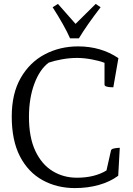

<svg xmlns="http://www.w3.org/2000/svg" viewBox="-20 -949 682 981"><path d="M363 12Q271 12 197.5 -28.5Q124 -69 82 -150Q40 -231 40 -354Q40 -471 86 -551Q132 -631 209 -671.5Q286 -712 379 -712Q496 -712 585 -652L559 -503Q555 -503 544 -503.5Q533 -504 523.5 -507Q514 -510 514 -517V-628Q489 -638 449 -645.5Q409 -653 373 -653Q336 -653 297 -646Q258 -639 229 -629Q183 -595 155.5 -521Q128 -447 128 -352Q128 -247 160.5 -178Q193 -109 248.5 -75Q304 -41 373 -41Q463 -41 524 -78L547 -180Q549 -187 558.5 -189.5Q568 -192 578.5 -193Q589 -194 592 -194L584 -51Q542 -20 485 -4Q428 12 363 12ZM338 -753Q324 -785 301.5 -825Q279 -865 249 -912L276 -929L366 -827L469 -929L494 -912Q422 -818 383 -753Z"/></svg>

Font: Mate
Style: Regular
Weight: 400
Designer: Eduardo Rodriguez Tunni
Foundry: Eduardo Rodriguez Tunni
Version: Version 1.003; ttfautohint (v1.8.4.7-5d5b);gftools[0.9.24]